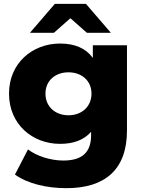

<svg xmlns="http://www.w3.org/2000/svg" viewBox="-20 -778 745 1001"><path d="M337 -177C268 -177 217 -222 217 -290C217 -357 268 -401 337 -401C406 -401 457 -357 457 -290C457 -222 406 -177 337 -177ZM293 -28C363 -28 418 -48 455 -91V-74C455 13 412 59 310 59C245 59 171 36 126 1L58 132C123 179 222 203 326 203C527 203 642 107 642 -98V-542H464V-476C427 -527 369 -551 293 -551C149 -551 27 -449 27 -290C27 -130 149 -28 293 -28ZM347 -683 433 -607H558L428 -758H266L136 -607H261Z"/></svg>

Font: Montserrat-Alt1 ExtBd
Style: Regular
Weight: 800
Designer: Differentunic
Foundry: Differentunic
Version: Version 7.222